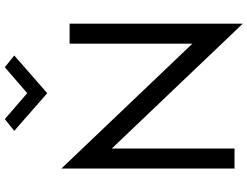

<svg xmlns="http://www.w3.org/2000/svg" viewBox="-138 -878 1050 815"><g transform="rotate(-90 387.5 -470.0)"><path d="M510 -975 560 -935 400 -795 240 -935 290 -975 400 -880ZM695 -700V35L165 -521V0H80V-735L610 -179V-700Z"/></g></svg>

Font: Jost
Style: Regular
Weight: 400
Version: Version 3.710